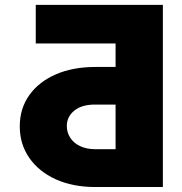

<svg xmlns="http://www.w3.org/2000/svg" viewBox="-20 -753 734 773"><path d="M635.7 0H364.3Q272.9 0 204.3 -31.2Q135.7 -62.5 97.7 -117.7Q59.6 -172.9 59.6 -244.1Q59.6 -315.9 97.7 -369.6Q135.7 -423.3 204.3 -453.4Q272.9 -483.4 364.3 -483.4H445.3V-578.1H124V-733.4H635.7ZM445.3 -152.3V-332H364.3Q310.1 -332.5 279.5 -307.9Q249 -283.2 249 -246.1Q249 -219.7 262.7 -198.5Q276.4 -177.2 302.2 -164.8Q328.1 -152.3 364.3 -152.3Z"/></svg>

Font: Inter 18pt Black
Style: Regular
Weight: 900
Designer: Rasmus Andersson
Foundry: rsms
Version: Version 4.001;git-66647c0bb